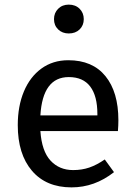

<svg xmlns="http://www.w3.org/2000/svg" viewBox="-20 -800 584 832"><path d="M491 -232H155Q161 -145 199 -104Q237 -63 297 -63Q335 -63 367 -74Q399 -85 434 -109L474 -54Q390 12 290 12Q180 12 118.5 -60Q57 -132 57 -258Q57 -340 83.5 -403.5Q110 -467 159.5 -503Q209 -539 276 -539Q381 -539 437 -470Q493 -401 493 -279Q493 -256 491 -232ZM402 -306Q402 -384 371 -425Q340 -466 278 -466Q165 -466 155 -300H402ZM343 -717Q343 -690 325 -672.5Q307 -655 278 -655Q250 -655 232 -672.5Q214 -690 214 -717Q214 -744 232 -762Q250 -780 278 -780Q307 -780 325 -762Q343 -744 343 -717Z"/></svg>

Font: Statis Sans
Style: Regular
Weight: 400
Designer: bBox Type GmbH
Foundry: bBox Type GmbH
Version: Version 1.000